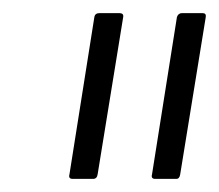

<svg xmlns="http://www.w3.org/2000/svg" viewBox="-20 -703 334 293"><path d="M217 -430Q210 -430 212 -437L250 -677Q252 -683 258 -683H289Q295 -683 294 -677L255 -437Q254 -430 249 -430ZM91 -430Q84 -430 86 -437L124 -677Q125 -683 132 -683H162Q169 -683 168 -677L129 -437Q128 -430 122 -430Z"/></svg>

Font: Sofia Sans Condensed Light
Style: Italic
Weight: 300
Italic angle: -9°
Version: Version 4.100